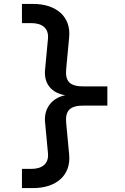

<svg xmlns="http://www.w3.org/2000/svg" viewBox="-20 -850 640 980"><path d="M406 -409C333 -409 312 -437 318 -500L333 -660C343 -765 267 -830 149 -830H92V-732H140C196 -732 229 -705 225 -654L210 -494C203 -422 244 -375 313 -364C245 -350 203 -297 210 -226L225 -66C229 -15 196 12 140 12H92V110H149C267 110 343 45 333 -61L318 -220C312 -282 333 -311 406 -311H528V-409Z"/></svg>

Font: Tekne LDO SemiBold
Style: Regular
Weight: 600
Monospace: yes
Designer: Alessio Laiso, Mario Rullo, Paolo Rosset
Foundry: Alessio Laiso
Version: Version 1.000;hotconv 1.0.109;makeotfexe 2.5.65596